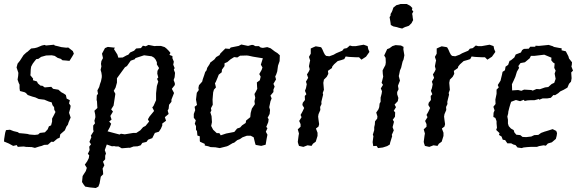

<svg xmlns="http://www.w3.org/2000/svg" viewBox="-26 -732 2925 962"><path d="M40 -1 18 -13 -6 -23 -5 -36 -2 -55 0 -67 4 -80 24 -82 42 -75 63 -70 70 -65 93 -63 111 -61 122 -58 148 -56 165 -58 174 -66 199 -69 213 -84 219 -99 230 -104 235 -123V-138L244 -155L252 -171L246 -182L245 -195L237 -205L233 -219L219 -223L195 -233H192L168 -236L151 -244L136 -248L113 -256L104 -266L97 -270L74 -276L72 -289V-308L68 -316L62 -333L65 -352L66 -367L57 -394L62 -413L74 -428L92 -456L106 -469L111 -472L130 -489L148 -491L160 -494L184 -504L198 -507L204 -504L245 -508L248 -504L266 -500L281 -496L306 -493L316 -494L339 -476L344 -463L336 -449L326 -433L322 -427L302 -429L287 -430L279 -437L263 -442L248 -452L233 -455L205 -454L180 -447L166 -437L156 -436L147 -425L138 -413L130 -398L128 -384L127 -361L126 -355L140 -338L139 -330L159 -324L164 -314L177 -303L187 -302L198 -294L231 -297L240 -287L264 -283H266L281 -270L294 -263L304 -256L308 -238L324 -230L320 -214L328 -202L326 -189L320 -167L328 -143L318 -120L314 -107L307 -98L299 -79L276 -59L273 -42L261 -37L242 -21L231 -22L214 -7L195 -6L183 -1L171 2L149 9L133 5L104 4L93 2L75 3L63 4L58 -5Z M454 210 424 207 401 203 394 194 385 180 388 150 393 142 404 125 409 109 399 93 411 76 419 60 421 46 414 39 423 20 421 3 430 -9 422 -21 432 -45 429 -52 443 -74 441 -83V-103L450 -114L447 -127L452 -145L451 -158L447 -177L462 -191L461 -205L460 -224L458 -231L459 -254L465 -262L462 -279L471 -296L475 -311L480 -325L484 -345V-354L482 -368L478 -382L482 -399L480 -412L482 -426L490 -441L485 -463L500 -491L514 -497L550 -493L545 -486L562 -459L567 -443L589 -444L607 -454L617 -458L626 -469L646 -478L656 -489L680 -491L690 -503L704 -500L718 -507L748 -501L759 -502H780L799 -496L808 -489L820 -477L828 -467L823 -457L838 -451V-440L845 -423L842 -408L849 -391L845 -383L851 -367L849 -345L844 -331L850 -315V-306L835 -287L846 -266L833 -233V-222L821 -207L819 -187L814 -178L819 -161L800 -145L806 -127L787 -113V-103L780 -87L770 -72L750 -66L737 -40L716 -32L708 -21L687 -16L679 -4L663 1L643 2L624 9L621 8L584 11L568 2H555L546 0L535 1L509 -8L499 20L505 37L501 48V66L490 78L497 96L488 113L490 125L491 141L479 153L473 187L467 203ZM573 -58 580 -62 599 -59 642 -66H657L677 -79L691 -95L703 -101L721 -123L715 -134L723 -148L746 -176L737 -194L743 -201L756 -230V-265L760 -301L767 -323L761 -337L767 -344L762 -363L763 -377L771 -391L760 -409V-420L754 -433L746 -443L734 -450L696 -455L653 -441L649 -435L629 -428L610 -401L600 -395L560 -340V-318L553 -293L544 -277L552 -262L549 -242L543 -203L531 -184L540 -173L527 -151L533 -133L521 -123L531 -112L524 -94L513 -74L539 -67Z M1111 1 1075 10 1053 6 1029 5 1018 1 1000 -3V-11L976 -22L975 -28V-49L963 -53L961 -75L956 -82V-100L950 -112L955 -129L945 -142V-161L952 -180L949 -197L961 -206L956 -233L960 -267L970 -281L968 -291L971 -305L987 -323L990 -335L997 -355L1002 -371L1009 -380L1012 -392L1025 -412L1027 -418L1048 -434L1057 -446L1074 -456L1078 -464L1103 -489L1124 -487L1130 -494L1170 -502L1183 -509L1217 -502L1235 -507H1242L1253 -501H1271L1280 -494L1291 -492L1313 -496L1330 -490L1351 -474L1364 -466L1376 -455L1375 -426L1367 -403L1363 -374L1358 -359L1353 -349L1357 -334L1344 -312L1350 -298L1344 -283V-271L1329 -253L1335 -239L1329 -224L1326 -209L1323 -195L1327 -181L1325 -161L1315 -142L1320 -135L1318 -120L1308 -96L1314 -90L1306 -72L1314 -57L1310 -37L1305 -7L1283 -1L1255 -6L1252 -15L1245 -44L1230 -52H1211L1189 -44L1176 -35L1163 -30L1147 -17L1140 -15L1118 -2ZM1080 -54 1107 -63 1148 -71 1162 -88 1177 -93 1187 -104 1205 -116 1207 -128 1228 -145 1230 -166 1236 -188 1251 -210 1249 -225 1253 -242 1249 -261 1256 -273 1263 -287 1262 -299 1261 -319 1276 -330 1280 -348 1273 -361 1285 -382 1289 -394 1281 -408 1291 -440 1242 -448 1219 -453 1210 -454 1177 -453 1163 -444 1147 -446 1128 -434 1113 -421 1099 -415V-401L1086 -383L1085 -370L1070 -358L1065 -345L1055 -321L1051 -315L1056 -294L1046 -283L1042 -269L1039 -233L1040 -207L1031 -190L1033 -178L1028 -169L1034 -150L1036 -120L1032 -101L1042 -82L1060 -65H1073Z M1494 4 1472 -1 1468 -13 1466 -21 1470 -52 1472 -63 1466 -84 1480 -97V-110L1473 -126L1485 -145L1480 -156L1489 -172L1498 -191L1489 -206L1491 -217L1502 -231L1501 -251L1509 -260L1502 -277L1507 -290L1511 -310L1507 -323L1518 -342L1512 -359L1522 -375L1526 -385L1522 -400L1526 -421L1528 -429L1522 -447L1531 -463V-489L1544 -495L1556 -500L1580 -496L1584 -494L1590 -483L1596 -469L1602 -458L1608 -452L1624 -450L1646 -458L1658 -465L1665 -468L1689 -478L1697 -488L1712 -491L1727 -504L1738 -501H1757L1796 -508L1816 -501L1819 -486L1825 -472L1808 -448L1785 -433L1773 -445H1760L1739 -446L1722 -447L1706 -449L1699 -436L1684 -431L1666 -426L1648 -410L1639 -399L1637 -391L1617 -377L1619 -362L1611 -347L1597 -333L1594 -317L1597 -282L1591 -266L1593 -258L1587 -234L1584 -221L1585 -211L1578 -196L1579 -181L1570 -160L1568 -148L1570 -131L1573 -110L1570 -98L1557 -88L1565 -67V-51L1556 -22L1542 -12L1535 -1L1515 -4Z M1963 -596 1953 -598 1944 -600 1932 -607 1931 -616 1929 -629 1926 -646 1931 -654V-662L1937 -672L1940 -679L1945 -694L1960 -706L1972 -709L1981 -712H2012L2029 -703L2040 -692L2038 -682L2045 -675L2039 -663L2041 -653L2042 -643L2044 -631L2040 -624L2036 -616L2023 -603L2012 -599L2005 -597L1998 -594L1989 -589L1972 -593ZM1868 10 1861 -1 1844 0 1841 -20 1845 -50 1842 -57 1849 -80V-95L1852 -108L1853 -124L1864 -138L1865 -149L1859 -168L1870 -184L1874 -195L1876 -213L1881 -222V-243L1886 -262L1888 -275L1882 -289L1893 -307L1886 -317L1889 -328L1894 -348L1892 -362L1891 -379L1897 -391L1905 -406L1907 -419L1906 -442L1899 -454L1914 -486L1925 -490L1940 -501L1956 -506L1983 -504L1996 -497L1995 -485L2000 -455L1996 -434L1991 -423L1987 -406L1984 -393L1978 -379L1974 -359L1972 -351L1978 -328L1972 -313L1968 -302L1971 -285L1964 -271V-260L1970 -241L1967 -225L1951 -208L1958 -195L1947 -177L1954 -169L1953 -147L1942 -132L1948 -122L1945 -110L1941 -95L1947 -79L1937 -56L1939 -50L1929 -18L1927 -8L1914 0L1892 7Z M2125 4 2103 -1 2099 -13 2097 -21 2101 -52 2103 -63 2097 -84 2111 -97V-110L2104 -126L2116 -145L2111 -156L2120 -172L2129 -191L2120 -206L2122 -217L2133 -231L2132 -251L2140 -260L2133 -277L2138 -290L2142 -310L2138 -323L2149 -342L2143 -359L2153 -375L2157 -385L2153 -400L2157 -421L2159 -429L2153 -447L2162 -463V-489L2175 -495L2187 -500L2211 -496L2215 -494L2221 -483L2227 -469L2233 -458L2239 -452L2255 -450L2277 -458L2289 -465L2296 -468L2320 -478L2328 -488L2343 -491L2358 -504L2369 -501H2388L2427 -508L2447 -501L2450 -486L2456 -472L2439 -448L2416 -433L2404 -445H2391L2370 -446L2353 -447L2337 -449L2330 -436L2315 -431L2297 -426L2279 -410L2270 -399L2268 -391L2248 -377L2250 -362L2242 -347L2228 -333L2225 -317L2228 -282L2222 -266L2224 -258L2218 -234L2215 -221L2216 -211L2209 -196L2210 -181L2201 -160L2199 -148L2201 -131L2204 -110L2201 -98L2188 -88L2196 -67V-51L2187 -22L2173 -12L2166 -1L2146 -4Z M2616 5 2597 7 2588 10 2567 7 2557 -5 2546 -8 2535 -14H2516L2505 -30L2493 -32L2487 -48L2474 -56L2477 -65L2460 -81L2464 -92L2462 -113V-125L2456 -141L2446 -146L2447 -167L2452 -179L2446 -197L2457 -211L2456 -233L2462 -262V-283L2473 -294L2468 -306L2482 -328L2485 -341L2489 -357L2492 -372L2504 -380L2507 -398L2520 -407L2527 -427L2534 -430L2551 -444L2558 -459L2584 -469L2590 -481L2599 -487L2623 -488L2631 -498H2656L2657 -503L2674 -502L2704 -505L2723 -507L2745 -500L2749 -497L2775 -492L2788 -490V-480L2809 -475L2822 -450L2825 -439L2840 -420L2839 -407L2837 -399L2845 -378L2836 -369L2838 -340L2835 -323L2825 -312L2817 -293L2798 -282L2781 -274L2771 -265L2755 -255L2747 -256L2734 -242L2716 -239H2693L2675 -232V-236L2652 -230H2634L2617 -229L2603 -226L2598 -232L2580 -225L2559 -231L2548 -227L2535 -222L2531 -210L2526 -193L2521 -173L2520 -163L2516 -148L2519 -132V-113L2523 -100L2534 -88L2548 -80L2551 -69L2561 -57L2581 -55L2592 -46L2610 -45L2636 -48L2651 -55L2671 -56L2685 -66L2704 -73L2708 -74L2721 -78L2743 -85L2761 -76L2765 -65L2763 -51L2759 -36L2739 -19L2719 -13L2709 -2L2698 -4L2675 0L2664 4H2632ZM2540 -279 2570 -281 2586 -277 2600 -283 2636 -281 2643 -278 2662 -286 2679 -285 2705 -294 2721 -296 2738 -311 2751 -317 2758 -337 2753 -363 2758 -378 2751 -392 2753 -414 2745 -419 2736 -430 2737 -443 2701 -458 2651 -452H2634L2628 -440L2604 -420L2582 -416L2571 -401L2575 -392L2564 -373L2556 -347L2548 -329L2539 -310Z"/></svg>

Font: Winky Rough Light
Style: Italic
Weight: 300
Italic angle: -8.97852°
Designer: Simon Atzbach
Foundry: typofactur
Version: Version 1.206; ttfautohint (v1.8.4.7-5d5b)